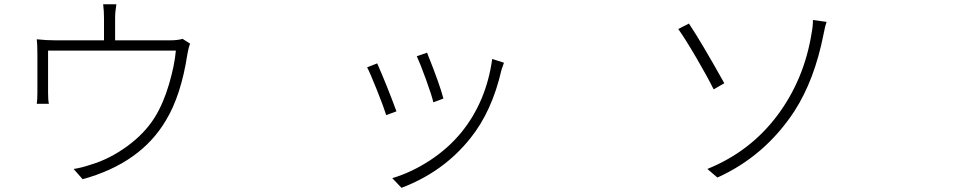

<svg xmlns="http://www.w3.org/2000/svg" viewBox="-20 -811 4540 895"><path d="M831.1 -629.9 866.2 -607.4Q858.4 -587.9 853.5 -558.6Q824.2 -366.2 752.9 -249Q634.8 -49.8 365.2 24.4L323.2 -23.4Q358.4 -28.3 404.3 -43.9Q490.2 -69.3 572.3 -128.9Q654.3 -188.5 701.2 -263.7Q741.2 -328.1 767.6 -417.5Q793.9 -506.8 799.8 -575.2H204.1V-377.9Q204.1 -342.8 208 -327.1H151.4Q154.3 -345.7 154.3 -378.9V-555.7Q154.3 -606.4 151.4 -627.9Q195.3 -623 239.3 -623H464.8V-726.6Q464.8 -759.8 460.9 -791H522.5Q516.6 -755.9 516.6 -726.6V-623H771.5Q808.6 -623 831.1 -629.9Z M1970.7 -565.4Q2030.3 -417 2046.9 -351.6L2000 -334Q1993.2 -365.2 1965.8 -440.4Q1938.5 -515.6 1922.9 -548.8ZM2274.4 -536.1 2329.1 -518.6Q2326.2 -511.7 2317.4 -484.4Q2273.4 -292 2172.9 -167Q2047.9 -9.8 1851.6 64.5L1808.6 19.5Q1899.4 -7.8 1984.4 -63.5Q2069.3 -119.1 2130.9 -194.3Q2247.1 -337.9 2274.4 -536.1ZM1738.3 -515.6Q1782.2 -416 1828.1 -292L1780.3 -274.4Q1768.6 -312.5 1736.3 -393.1Q1704.1 -473.6 1691.4 -497.1Z M3277.3 -23.4Q3477.5 -104.5 3603.5 -272.9Q3729.5 -441.4 3763.7 -659.2Q3769.5 -688.5 3769.5 -717.8L3833 -709Q3826.2 -690.4 3819.3 -653.3Q3777.3 -438.5 3682.6 -292Q3544.9 -83 3324.2 16.6ZM3141.6 -675.8 3191.4 -701.2Q3249 -615.2 3356.4 -422.9L3306.6 -394.5Q3278.3 -452.1 3225.1 -543Q3171.9 -633.8 3141.6 -675.8Z"/></svg>

Font: Bpmf Zihi Sans Light
Style: Light
Weight: 300
Foundry: But Ko
Version: Version 1.320